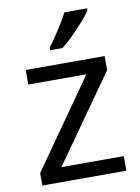

<svg xmlns="http://www.w3.org/2000/svg" viewBox="-86 -824 642 882"><g transform="rotate(-10 235.0 -383.0)"><path d="M431 0H39V-58L327 -468H56V-536H424V-470L140 -68H431ZM383 -756Q371 -738 346 -709.5Q321 -681 292.5 -652.5Q264 -624 240 -606H182V-618Q197 -637 214.5 -663Q232 -689 249 -716.5Q266 -744 277 -766H383Z"/></g></svg>

Font: Noto Sans Cypro Minoan
Style: Regular
Weight: 400
Designer: David Williams
Foundry: David Williams
Version: Version 1.503; ttfautohint (v1.8.4.7-5d5b)